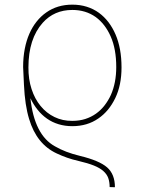

<svg xmlns="http://www.w3.org/2000/svg" viewBox="-20 -574 620 826"><path d="M474.4 231.5 451.7 230.8Q451.7 208.8 445.7 191.9Q439.6 175.1 424.5 161.8Q409.4 148.4 383.7 138.1Q358 127.8 318.5 118.6Q291.9 112.6 268.6 104.4Q245.4 96.2 224.4 86.3Q137.4 46.2 105.1 -62.5Q96.2 -91.6 90.7 -128Q85.2 -164.4 83.1 -208.8L79.5 -285.5Q79.5 -327.4 86.5 -363.5Q93.4 -399.5 106.4 -429Q119.3 -458.5 137.8 -481.5Q156.2 -504.6 179.3 -520.6Q226.6 -554 291.2 -554Q324.9 -554 353.5 -544.9Q382.1 -535.9 405.4 -519Q428.6 -502.1 446.6 -478.5Q464.5 -454.9 476.9 -426.1Q502.8 -366.5 502.8 -284.1Q502.8 -207.4 475.9 -152Q448.5 -95.2 403.1 -64.3Q355.5 -31.2 291.2 -31.2Q259.2 -31.2 231.9 -39.6Q204.5 -47.9 182.2 -63.6Q159.8 -79.2 141.9 -101.6Q123.9 -123.9 110.8 -151.6Q127.8 6.7 216.3 55.4Q260.3 81.3 323.9 96.6Q407.3 116.8 440.7 146Q474.4 175.4 474.4 231.5ZM291.2 -54Q321.4 -54 346.8 -62.1Q372.2 -70.3 392.9 -85Q413.7 -99.8 429.7 -120.4Q445.7 -141 457 -165.5Q480.1 -217.7 480.1 -285.5Q480.1 -362.9 456.3 -416.9Q432.5 -470.9 391.7 -500.7Q348.7 -531.2 291.2 -531.2Q213.1 -531.2 163.7 -475.9Q102.3 -407 102.3 -284.1Q101.9 -233.3 115.8 -190.9Q129.6 -148.4 154.7 -117.9Q179.7 -87.4 214.5 -70.5Q249.3 -53.6 291.2 -54Z"/></svg>

Font: Linik Sans Thin
Style: Regular
Weight: 100
Designer: Fonts by Rasmus Andersson / Changes by Cristiano Sobral with parts from Marc Monis
Foundry: rsms
Version: Version 3.020; ttfautohint (v1.6)